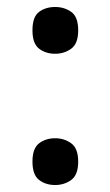

<svg xmlns="http://www.w3.org/2000/svg" viewBox="-20 -523 316 550"><path d="M138 -369Q111 -369 92 -383.5Q73 -398 73 -436Q73 -475 92 -489Q111 -503 138 -503Q164 -503 184 -489Q204 -475 204 -436Q204 -398 184 -383.5Q164 -369 138 -369ZM138 7Q111 7 92 -7.5Q73 -22 73 -60Q73 -98 92 -112.5Q111 -127 138 -127Q164 -127 184 -112.5Q204 -98 204 -60Q204 -22 184 -7.5Q164 7 138 7Z"/></svg>

Font: Noto Serif Armenian Medium
Style: Regular
Weight: 500
Version: Version 2.007